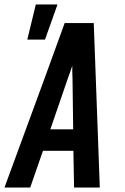

<svg xmlns="http://www.w3.org/2000/svg" viewBox="-39 -838 559 858"><path d="M83 -661 121 -818H218L162 -661ZM-19 0 161 -490 250 -735H380L407 0H292L289 -164H153L96 0ZM186 -260H288L285 -490Q284 -504 284 -517.5Q284 -531 284 -544Q280 -531 275 -517.5Q270 -504 265 -490Z"/></svg>

Font: Iosevka SS18
Style: Bold Italic
Weight: 700
Italic angle: -9°
Monospace: yes
Designer: Belleve Invis
Foundry: Belleve Invis
Version: Version 25.1.1; ttfautohint (v1.8.4)